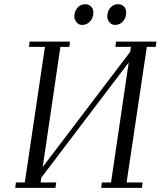

<svg xmlns="http://www.w3.org/2000/svg" viewBox="-20 -902 771 922"><path d="M53.2 0 56.2 -25.9H99.1L195.8 -676.8H119.1L122.1 -702.1H315.9L313 -676.8H270L185.1 -100.1L605 -652.8L608.9 -676.8H534.2L537.1 -702.1H731L728 -676.8H685.1L587.9 -25.9H665L661.1 0H465.8L469.2 -25.9H513.2L598.1 -602.1L178.2 -48.8L174.8 -25.9H250L246.1 0ZM336.9 -823.2Q336.9 -847.2 351.8 -864.5Q366.7 -881.8 389.2 -881.8Q405.3 -881.8 416.7 -871.3Q428.2 -860.8 428.2 -841.8Q428.2 -816.9 412.8 -799.6Q397.5 -782.2 374 -782.2Q358.4 -782.2 347.7 -794.9Q336.9 -807.6 336.9 -823.2ZM495.1 -823.2Q495.1 -847.2 509.8 -864.5Q524.4 -881.8 546.9 -881.8Q563 -881.8 574.5 -871.3Q585.9 -860.8 585.9 -841.8Q585.9 -816.9 570.8 -799.6Q555.7 -782.2 532.2 -782.2Q516.6 -782.2 505.9 -794.9Q495.1 -807.6 495.1 -823.2Z"/></svg>

Font: Dehuti
Style: Italic
Weight: 400
Version: Version 1.2